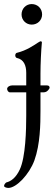

<svg xmlns="http://www.w3.org/2000/svg" viewBox="-34 -637 266 944"><path d="M7 287C47 287 110 220 135 152C164 72 165 -29 165 -91V-183H179C194 -183 203 -191 210 -204C210 -212 207 -217 197 -217H165V-275C165 -320 168 -388 172 -429C172 -432 169 -434 165 -434C163 -434 159 -431 152 -427C133 -415 98 -389 48 -377C44 -376 41 -370 41 -365C41 -359 44 -353 49 -352C83 -345 95 -315 95 -279V-217H25C13 -217 1 -209 1 -200C1 -194 6 -183 15 -183H95V-69C95 0 92 136 63 197C44 237 21 254 -3 260C-5 261 -14 269 -14 277C-14 284 0 287 7 287ZM72 -566C72 -538 94 -516 122 -516C151 -516 173 -538 173 -566C173 -595 151 -617 122 -617C94 -617 72 -595 72 -566Z"/></svg>

Font: EB Garamond
Style: Regular
Weight: 400
Designer: Georg Duffner and Octavio Pardo
Foundry: Georg Duffner
Version: Version 1.000;PS 001.000;hotconv 1.0.88;makeotf.lib2.5.64775